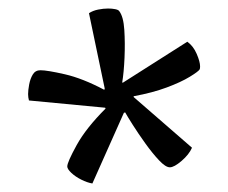

<svg xmlns="http://www.w3.org/2000/svg" viewBox="-20 -736 535 451"><path d="M197 -305Q185 -307 171 -314Q157 -321 147.5 -330Q138 -339 138 -345Q138 -355 160 -395Q182 -435 228 -481L227 -483L48 -500Q47 -504 46.5 -507.5Q46 -511 46 -515Q46 -524 48.5 -537.5Q51 -551 57 -561Q63 -571 75 -571Q91 -571 132.5 -561.5Q174 -552 225 -525L226 -528L189 -705Q198 -711 210.5 -713.5Q223 -716 234 -716Q243 -716 250.5 -714.5Q258 -713 260 -710Q270 -697 272 -666Q274 -635 272.5 -600.5Q271 -566 267 -542H269L420 -638Q434 -628 442 -609.5Q450 -591 450 -580Q450 -575 449 -573Q446 -568 425.5 -555.5Q405 -543 371.5 -530.5Q338 -518 294 -510V-508L431 -389Q424 -373 406.5 -358Q389 -343 379 -343Q369 -343 353.5 -359.5Q338 -376 321.5 -399Q305 -422 292 -442.5Q279 -463 274 -472L271 -471Z"/></svg>

Font: Texturina 72pt Medium
Style: Regular
Weight: 500
Designer: Guillermo Torres Carreño
Foundry: Omnibus-Type
Version: Version 1.002; ttfautohint (v1.8.3)